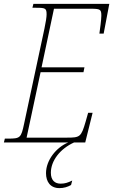

<svg xmlns="http://www.w3.org/2000/svg" viewBox="-39 -734 583 989"><path d="M-19 0H312C251 25 198 91 198 158C198 203 221 235 267 235C290 235 309 229 327 219L333 196C310 207 296 212 273 212C244 212 223 195 223 156C223 94 270 33 342 0H400L438 -153H415L402 -107C379 -28 373 -25 305 -25H98L170 -362H391L396 -387H175L239 -689H426C478 -689 483 -686 483 -653C483 -633 476 -582 473 -561H495L524 -714H133L128 -694H147C196 -694 201 -691 201 -659C201 -647 197 -619 190 -587L85 -96C70 -24 65 -20 3 -20H-14Z"/></svg>

Font: Noto Serif Condensed Thin
Style: Italic
Weight: 100
Width: 3
Italic angle: -12°
Designer: Monotype Design Team
Foundry: Monotype Imaging Inc.
Version: Version 2.013